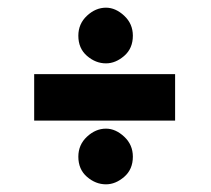

<svg xmlns="http://www.w3.org/2000/svg" viewBox="-20 -522 550 500"><path d="M69 -329H436V-208H69ZM184 -114Q184 -145 206.5 -166Q229 -187 256 -187Q281 -187 303.5 -166Q326 -145 326 -114Q326 -81 303.5 -61.5Q281 -42 256 -42Q229 -42 206.5 -61.5Q184 -81 184 -114ZM184 -429Q184 -460 206.5 -481Q229 -502 256 -502Q281 -502 303.5 -481Q326 -460 326 -429Q326 -396 303.5 -376.5Q281 -357 256 -357Q229 -357 206.5 -376.5Q184 -396 184 -429Z"/></svg>

Font: Reem Kufi Ink
Style: Bold
Weight: 700
Designer: Khaled Hosny
Version: Version 1.002